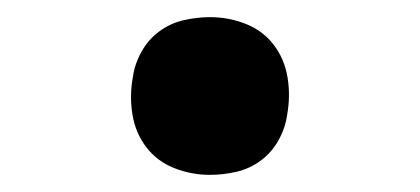

<svg xmlns="http://www.w3.org/2000/svg" viewBox="-20 -452 490 224"><path d="M225 -248Q203 -248 183 -256Q163 -264 150.5 -280.5Q138 -297 134.5 -318.5Q131 -340 135 -362Q137 -377 145 -391.5Q153 -406 166 -415.5Q179 -425 194.5 -428.5Q210 -432 225 -432Q247 -432 267 -424Q287 -416 299.5 -399.5Q312 -383 315.5 -361.5Q319 -340 315 -318Q313 -303 305 -288.5Q297 -274 284 -264.5Q271 -255 255.5 -251.5Q240 -248 225 -248Z"/></svg>

Font: Iosevka Etoile SmBdObl
Style: Regular
Weight: 600
Italic angle: -9°
Designer: Belleve Invis
Foundry: Belleve Invis
Version: Version 15.5.2; ttfautohint (v1.8.4)